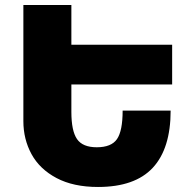

<svg xmlns="http://www.w3.org/2000/svg" viewBox="-20 -734 761 764"><path d="M264 -398V-289Q264 -213 286.5 -180.5Q309 -148 365 -148Q423 -148 445.5 -180.5Q468 -213 468 -294H659Q659 -143 588 -66.5Q517 10 370 10Q272 10 205 -25.5Q138 -61 105.5 -120.5Q73 -180 73 -252V-714H264V-556H665V-398Z"/></svg>

Font: Noto Sans Armenian Black
Style: Regular
Weight: 900
Designer: Monotype Design team
Foundry: Monotype Imaging Inc.
Version: Version 1.000